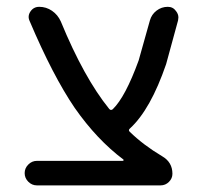

<svg xmlns="http://www.w3.org/2000/svg" viewBox="-20 -567 592 566"><path d="M341.8 -92.8Q343.8 -92.8 344.2 -94.2Q344.7 -95.7 343.8 -96.7Q265.6 -155.3 200.2 -249Q135.7 -343.8 67.4 -504.9Q60.5 -519.5 69.8 -533.2Q79.1 -546.9 95.7 -546.9Q116.2 -546.9 133.3 -535.2Q150.4 -523.4 159.2 -503.9Q227.5 -337.9 301.8 -246.1Q306.6 -240.2 312.5 -245.1Q349.6 -281.2 388.7 -388.7L421.9 -506.8Q426.8 -524.4 441.4 -535.6Q456.1 -546.9 474.6 -546.9Q490.2 -546.9 499 -534.2Q505.9 -525.4 505.9 -515.6Q505.9 -511.7 504.9 -506.8L469.7 -377.9Q423.8 -244.1 363.3 -188.5Q357.4 -183.6 362.3 -178.7Q402.3 -139.6 458 -106.4Q488.3 -88.9 488.3 -54.7Q488.3 -41 478 -30.8Q467.8 -20.5 453.1 -20.5H88.9Q74.2 -20.5 63.5 -31.2Q52.7 -42 52.7 -56.6Q52.7 -71.3 63.5 -82Q74.2 -92.8 88.9 -92.8Z"/></svg>

Font: Gen Jyuu Gothic P Regular
Style: Regular
Weight: 400
Designer: [Source Han Sans]
Ryoko NISHIZUKA  (kana & ideographs); Paul D. Hunt (Latin, Greek & Cyrillic); Wenlong ZHANG  (bopomofo
Version: Version 1.002.20150607